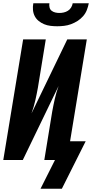

<svg xmlns="http://www.w3.org/2000/svg" viewBox="-20 -975 561 1170"><path d="M329 -815Q308 -815 287.5 -817.5Q267 -820 249 -827.5Q231 -835 216 -847Q201 -859 192 -876Q183 -893 181 -913.5Q179 -934 183 -955H281Q279 -942 282 -929.5Q285 -917 294.5 -909.5Q304 -902 316.5 -899Q329 -896 342 -896Q355 -896 368.5 -899Q382 -902 394 -909.5Q406 -917 413.5 -929.5Q421 -942 423 -955H521Q517 -934 509 -913.5Q501 -893 486 -876Q471 -859 452 -847Q433 -835 412.5 -827.5Q392 -820 370.5 -817.5Q349 -815 329 -815ZM227 175 315 0H250L298 -294Q305 -333 314 -372.5Q323 -412 337 -451L119 0H0L121 -735H259L211 -441Q204 -402 195 -362.5Q186 -323 172 -284L390 -735H509L407 -114H502L357 175Z"/></svg>

Font: Iosevka SS04 Heavy
Style: Italic
Weight: 900
Italic angle: -9°
Monospace: yes
Designer: Belleve Invis
Foundry: Belleve Invis
Version: Version 19.0.0; ttfautohint (v1.8.4)